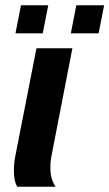

<svg xmlns="http://www.w3.org/2000/svg" viewBox="-20 -712 417 732"><path d="M172 -71Q172 -29 192 0H46Q33 -20 33 -61Q33 -90 38 -115L119 -528H256L175 -111Q172 -95 172 -71ZM356 -585H250L271 -692H377ZM143 -585H39L60 -692H164Z"/></svg>

Font: Libra Sans
Style: Bold Italic
Weight: 700
Italic angle: -12°
Foundry: Context Ltd
Version: Version 1.002